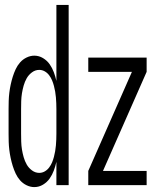

<svg xmlns="http://www.w3.org/2000/svg" viewBox="-20 -755 640 783"><path d="M120 8Q104 8 88.5 0.5Q73 -7 62 -19.5Q51 -32 44 -47Q37 -62 32 -78Q27 -94 23.5 -110.5Q20 -127 18 -143.5Q16 -160 15.5 -176.5Q15 -193 15 -210V-310Q15 -327 15.5 -343.5Q16 -360 18 -376.5Q20 -393 23.5 -409.5Q27 -426 32 -442Q37 -458 44 -473Q51 -488 62 -500.5Q73 -513 88.5 -520.5Q104 -528 120 -528Q139 -528 155.5 -518Q172 -508 182.5 -493Q193 -478 199.5 -460.5Q206 -443 210 -425V-735H260V0H210V-95Q206 -77 199.5 -59.5Q193 -42 182.5 -27Q172 -12 155.5 -2Q139 8 120 8ZM340 0V-58L518 -462H340V-520H578V-462L400 -58H578V0ZM140 -50Q152 -50 162.5 -56Q173 -62 180.5 -72Q188 -82 192.5 -93Q197 -104 200 -115.5Q203 -127 205 -138.5Q207 -150 208 -162Q209 -174 209.5 -186Q210 -198 210 -210V-310Q210 -322 209.5 -334Q209 -346 208 -358Q207 -370 205 -381.5Q203 -393 200 -404.5Q197 -416 192.5 -427Q188 -438 180.5 -448Q173 -458 162.5 -464Q152 -470 140 -470Q124 -470 110.5 -460Q97 -450 89 -436Q81 -422 76.5 -406Q72 -390 69.5 -374.5Q67 -359 66.5 -342.5Q66 -326 66 -310V-210Q66 -194 66.5 -177.5Q67 -161 69.5 -145.5Q72 -130 76.5 -114Q81 -98 89 -84Q97 -70 110.5 -60Q124 -50 140 -50Z"/></svg>

Font: Iosevka Custom Light Extended
Style: Regular
Weight: 300
Width: 7
Monospace: yes
Designer: Belleve Invis
Foundry: Belleve Invis
Version: Version 11.2.4; ttfautohint (v1.8.4)